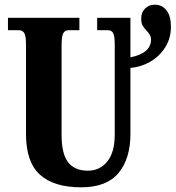

<svg xmlns="http://www.w3.org/2000/svg" viewBox="-20 -790 750 820"><path d="M91 -218V-600Q91 -637 83.5 -649Q76 -661 61 -661H14V-714H319V-661H272Q258 -661 250.5 -648.5Q243 -636 243 -596V-214Q243 -133 271 -97Q299 -61 355 -61Q407 -61 438.5 -100.5Q470 -140 470 -215V-600Q470 -637 463 -649Q456 -661 441 -661H395V-714H537V-545Q625 -563 625 -621Q625 -632 620.5 -640Q616 -648 607 -658Q595 -670 589 -681Q583 -692 583 -711Q583 -737 599.5 -753.5Q616 -770 641 -770Q672 -770 691 -746Q710 -722 710 -676Q710 -626 685 -587Q660 -548 620 -525.5Q580 -503 537 -500V-218Q537 -112 486 -51Q435 10 327 10Q210 10 150.5 -44Q91 -98 91 -218Z"/></svg>

Font: Noto Serif CondExtraBold
Style: Regular
Weight: 800
Width: 3
Designer: Monotype Design Team
Foundry: Monotype Imaging Inc.
Version: Version 1.001